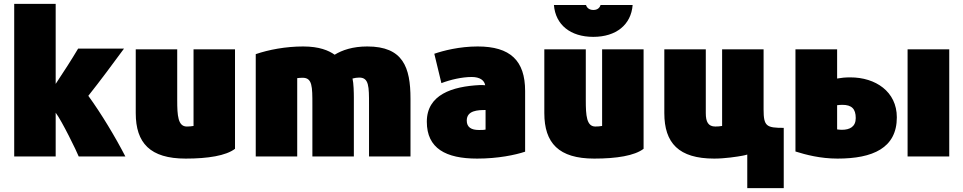

<svg xmlns="http://www.w3.org/2000/svg" viewBox="-20 -800 5018 1000"><path d="M270 15V-213C302 -171 380 -11 390 15H633C581 -86 507 -209 440 -301C502 -379 568 -468 626 -547H387C355 -493 312 -426 270 -363V-780H54V15Z M687 -543V-211C687 -55 762 26 947 26C1063 26 1157 11 1204 -25V-543H988V-144C977 -142 965 -141 953 -141C907 -141 903 -198 903 -278V-543Z M1528 15V-393C1537 -394 1546 -395 1556 -395C1607 -395 1607 -349 1607 -254V15H1823V-292C1823 -317 1822 -366 1816 -391C1827 -394 1840 -396 1851 -396C1902 -396 1902 -349 1902 -256V15H2118V-286C2118 -450 2079 -558 1893 -558C1817 -558 1762 -539 1723 -515C1692 -537 1643 -558 1559 -558C1468 -558 1379 -541 1312 -518V15Z M2203 -166C2203 -27 2302 26 2465 26C2574 26 2664 7 2715 -10V-326C2715 -485 2637 -558 2468 -558C2373 -558 2288 -536 2242 -520L2279 -367C2326 -385 2386 -399 2437 -399C2480 -399 2503 -381 2507 -356C2499 -357 2490 -357 2480 -357C2335 -350 2203 -307 2203 -166ZM2509 -227V-125C2498 -123 2495 -123 2474 -123C2435 -123 2411 -137 2411 -172C2411 -225 2469 -227 2509 -227Z M2815 -211C2815 -55 2890 26 3075 26C3191 26 3285 11 3332 -25V-543H3116V-144C3105 -142 3093 -141 3081 -141C3035 -141 3031 -198 3031 -278V-543H2815ZM3070 -608C3189 -608 3267 -671 3275 -774H3108C3101 -751 3081 -748 3070 -748C3059 -748 3039 -752 3032 -774H2865C2873 -671 2951 -608 3070 -608Z M3440 -543V-211C3440 -55 3515 26 3700 26C3756 26 3820 16 3847 11C3855 10 3864 7 3872 5V180H4062V-134C3972 -134 3957 -142 3957 -230V-543H3741V-144C3730 -142 3718 -141 3706 -141C3668 -141 3656 -166 3656 -211V-543Z M4123 -11C4177 6 4253 26 4342 26C4526 26 4651 -29 4651 -189C4651 -323 4540 -397 4409 -397C4382 -397 4362 -395 4340 -391V-543H4123ZM4924 15V-543H4707V15ZM4367 -254C4416 -254 4437 -233 4437 -185C4437 -140 4406 -124 4365 -124C4356 -124 4347 -125 4340 -126V-252C4348 -253 4357 -254 4367 -254Z"/></svg>

Font: Repo ExtraBlack
Style: Regular
Weight: 400
Designer: Stefan Peev
Foundry: Context Ltd
Version: Version 001.502